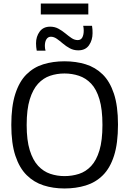

<svg xmlns="http://www.w3.org/2000/svg" viewBox="-20 -1057 731 1087"><path d="M345 10Q281 10 226.5 -7.5Q172 -25 131 -65.5Q90 -106 67 -175.5Q44 -245 44 -350Q44 -455 66.5 -525Q89 -595 129.5 -635.5Q170 -676 225 -693Q280 -710 345 -710Q410 -710 465 -693Q520 -676 561 -636Q602 -596 625 -526.5Q648 -457 648 -352Q648 -245 625.5 -175Q603 -105 562 -64.5Q521 -24 465.5 -7Q410 10 345 10ZM345 -60Q388 -60 427 -72.5Q466 -85 496 -117Q526 -149 543 -205.5Q560 -262 560 -350Q560 -438 543 -495Q526 -552 496 -583.5Q466 -615 427 -628Q388 -641 345 -641Q302 -641 263.5 -628Q225 -615 195.5 -583Q166 -551 148.5 -494.5Q131 -438 131 -349Q131 -263 148.5 -206.5Q166 -150 196 -118Q226 -86 264.5 -73Q303 -60 345 -60ZM188 -770Q186 -780 185 -791Q184 -802 184 -812Q184 -850 204.5 -878Q225 -906 264 -906Q290 -906 311 -894.5Q332 -883 350 -868Q368 -853 385 -841.5Q402 -830 420 -830Q438 -830 446 -845Q454 -860 454 -884Q454 -899 451 -911H501Q503 -900 503.5 -889.5Q504 -879 504 -869Q504 -830 484 -801Q464 -772 423 -772Q397 -772 375.5 -783.5Q354 -795 336 -810.5Q318 -826 301.5 -837.5Q285 -849 268 -849Q252 -849 243 -835Q234 -821 234 -797Q234 -782 238 -770ZM211 -975V-1037H480V-975Z"/></svg>

Font: Georama
Style: Regular
Weight: 400
Designer: Jean-Baptiste Levee
Foundry: Production Type
Version: Version 1.000